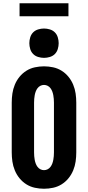

<svg xmlns="http://www.w3.org/2000/svg" viewBox="-20 -1150 540 1178"><path d="M250 8Q222 8 194 2Q166 -4 142 -19Q118 -34 100 -56Q82 -78 71 -104.5Q60 -131 56 -159Q52 -187 52 -215V-520Q52 -548 56 -576Q60 -604 71 -630.5Q82 -657 100 -679Q118 -701 142 -716Q166 -731 194 -737Q222 -743 250 -743Q278 -743 306 -737Q334 -731 358 -716Q382 -701 400 -679Q418 -657 429 -630.5Q440 -604 444 -576Q448 -548 448 -520V-215Q448 -187 444 -159Q440 -131 429 -104.5Q418 -78 400 -56Q382 -34 358 -19Q334 -4 306 2Q278 8 250 8ZM250 -106Q262 -106 272.5 -111.5Q283 -117 290 -126.5Q297 -136 301 -147Q305 -158 307 -169Q309 -180 310 -191.5Q311 -203 311 -215V-520Q311 -532 310 -543.5Q309 -555 307 -566Q305 -577 301 -588Q297 -599 290 -608.5Q283 -618 272.5 -623.5Q262 -629 250 -629Q238 -629 227.5 -623.5Q217 -618 210 -608.5Q203 -599 199 -588Q195 -577 193 -566Q191 -555 190 -543.5Q189 -532 189 -520V-215Q189 -203 190 -191.5Q191 -180 193 -169Q195 -158 199 -147Q203 -136 210 -126.5Q217 -117 227.5 -111.5Q238 -106 250 -106ZM250 -795Q232 -795 214 -800.5Q196 -806 183.5 -818.5Q171 -831 165.5 -849Q160 -867 160 -885Q160 -903 165.5 -921Q171 -939 183.5 -951.5Q196 -964 214 -969.5Q232 -975 250 -975Q268 -975 286 -969.5Q304 -964 316.5 -951.5Q329 -939 334.5 -921Q340 -903 340 -885Q340 -867 334.5 -849Q329 -831 316.5 -818.5Q304 -806 286 -800.5Q268 -795 250 -795ZM400 -1050H100V-1130H400Z"/></svg>

Font: Iosevka Curly Slab Heavy
Style: Regular
Weight: 900
Monospace: yes
Designer: Belleve Invis
Foundry: Belleve Invis
Version: Version 22.1.2; ttfautohint (v1.8.4)